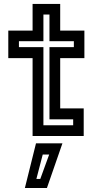

<svg xmlns="http://www.w3.org/2000/svg" viewBox="-20 -697 508 984"><path d="M147 0V-399H22.5V-540H147V-677H288.5V-540H412.5V-399H288.5V-141.5H409V0ZM202.5 -55H355V-85.5H233.5V-455.5H358.5V-486H233.5V-622.5H202.5V-486H77V-455.5H202.5ZM107.5 266.5 164.5 37.5H300L220.5 266.5ZM166.5 220H186.5L232 95H199Z"/></svg>

Font: Tourney SemiBold
Style: Regular
Weight: 600
Version: Version 1.015